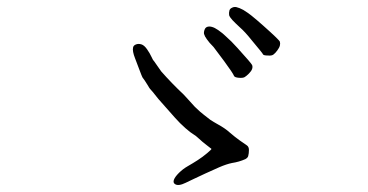

<svg xmlns="http://www.w3.org/2000/svg" viewBox="-20 -658 1040 543"><path d="M692 -544Q673 -568 658 -581Q645 -593 637.5 -601Q630 -609 628 -615Q627 -622 629 -629Q631 -634 636 -636Q641 -639 648 -638Q657 -636 668 -630Q681 -622 691 -614Q706 -602 725 -585Q770 -545 771.5 -540Q773 -535 771.5 -529Q770 -523 764 -515Q758 -507 753 -503.5Q748 -500 738 -501Q726 -501 724 -504Q724 -506 692 -544ZM614 -485Q588 -520 584 -525Q571 -538 565 -547Q559 -555 557 -562Q556 -568 559 -575Q561 -580 566 -582Q572 -584 579 -582Q587 -580 597 -573Q610 -564 619 -555Q634 -542 651 -523Q691 -479 693 -474Q695 -469 693 -463Q691 -457 684 -450Q677 -443 672 -440Q667 -437 655.5 -438Q644 -439 642 -443Q639 -451 614 -485ZM692 -544Q0 0 692 -544ZM674 -208Q656 -200 636 -197Q621 -194 600 -185Q579 -176 560 -167Q541 -158 528 -152Q515 -146 505 -141Q495 -136 487 -135Q479 -134 474 -138Q469 -142 472 -150Q475 -158 486 -169Q497 -180 511 -188Q525 -196 539 -205Q553 -214 566 -225Q579 -236 578 -237Q577 -238 564.5 -247.5Q552 -257 542.5 -266Q533 -275 526.5 -278.5Q520 -282 504.5 -295.5Q489 -309 474 -326L428 -378L412 -398Q403 -407 399 -415Q388 -433 383 -439Q382 -440 373 -464Q366 -483 362 -493Q358 -503 356.5 -511Q355 -519 356.5 -524.5Q358 -530 365 -532.5Q372 -535 380 -532.5Q388 -530 396 -518.5Q404 -507 408.5 -497Q413 -487 415 -486L436 -456Q465 -423 500 -390L531 -356Q534 -353 546 -342Q552 -337 557 -333Q570 -323 575 -319Q584 -313 595 -307Q617 -295 630 -283Q645 -270 658.5 -260.5Q672 -251 678 -247Q684 -243 684 -234Q684 -224 682 -217Q681 -212 674 -208Z"/></svg>

Font: ToneOZ-Tsuipita-TC
Style: Tsuipita-TC
Weight: 400
Designer: :Jeffrey Xuan (Chih-Lin Hsuan)  :
Foundry: jeffreyx@gmail.com, cjkFonts.io
Version: Version 0.24071